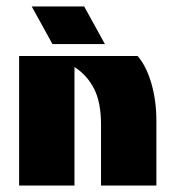

<svg xmlns="http://www.w3.org/2000/svg" viewBox="-20 -573 534 593"><path d="M39 0V-400H405Q432 -369 447.5 -315.5Q463 -262 463 -200V0H292V-189Q292 -257 270.5 -299Q249 -341 210 -366V0ZM78 -553H240L304 -437H142Z"/></svg>

Font: Tac One
Style: Regular
Weight: 400
Designer: Oluseyi Olusanya, David Udoh, Eyiyemi Adegbite, Mirko Velimirović
Version: Version 1.003; ttfautohint (v1.8.4.7-5d5b)